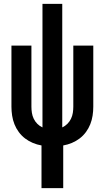

<svg xmlns="http://www.w3.org/2000/svg" viewBox="-20 -755 540 990"><path d="M194 215V-5Q171 -9 149.5 -18Q128 -27 109.5 -41Q91 -55 77 -74Q63 -93 54.5 -114.5Q46 -136 42.5 -159Q39 -182 39 -205V-520H142V-205Q142 -189 144.5 -173Q147 -157 154 -142.5Q161 -128 172.5 -116.5Q184 -105 199 -98V-735H301V-98Q316 -105 327.5 -116.5Q339 -128 346 -142.5Q353 -157 355.5 -173Q358 -189 358 -205V-520H461V-205Q461 -182 457.5 -159Q454 -136 445.5 -114.5Q437 -93 423 -74Q409 -55 390.5 -41Q372 -27 350.5 -18Q329 -9 306 -5V215Z"/></svg>

Font: Iosevka SS18
Style: Bold
Weight: 700
Monospace: yes
Designer: Belleve Invis
Foundry: Belleve Invis
Version: Version 25.1.1; ttfautohint (v1.8.4)